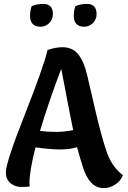

<svg xmlns="http://www.w3.org/2000/svg" viewBox="-20 -958 655 984"><path d="M224 -702Q266 -716 300 -716Q352 -716 381 -679.5Q410 -643 426 -576Q431 -556 446.5 -488Q462 -420 472 -378Q503 -247 528.5 -175Q554 -103 610 -60Q598 -30 570.5 -12Q543 6 511 6Q438 6 404 -104Q388 -155 375 -204Q340 -192 288.5 -192Q237 -192 162 -203Q131 -82 131 -21Q131 -8 132 -2Q119 0 88 0Q57 0 33.5 -19.5Q10 -39 10 -75Q10 -125 106 -368Q202 -611 224 -702ZM185 -287Q225 -282 266.5 -282Q308 -282 355 -291Q346 -332 294 -605Q232 -444 185 -287ZM142 -926Q168 -938 201 -938Q251 -938 251 -886Q251 -858 232 -839.5Q213 -821 187.5 -821Q162 -821 148 -835Q134 -849 134 -875.5Q134 -902 142 -926ZM366 -926Q392 -938 425 -938Q475 -938 475 -886Q475 -858 456 -839.5Q437 -821 411.5 -821Q386 -821 372 -835Q358 -849 358 -875.5Q358 -902 366 -926Z"/></svg>

Font: Salsa
Style: Regular
Weight: 400
Designer: John Vargas Beltrn
Foundry: John Vargas Beltran
Version: Version 1.002